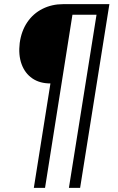

<svg xmlns="http://www.w3.org/2000/svg" viewBox="-20 -725 568 925"><path d="M143 180 223 -323Q171 -323 135.5 -347.5Q100 -372 84 -416Q68 -460 75 -518Q83 -576 111.5 -618Q140 -660 185 -682.5Q230 -705 284 -705H507L366 180H312L445 -654H329L197 180Z"/></svg>

Font: Nunito Sans 10pt SemiCondensed Light
Style: Italic
Weight: 300
Width: 4
Italic angle: -9°
Designer: Vernon Adams
Foundry: Vernon Adams
Version: Version 3.101;gftools[0.9.27]